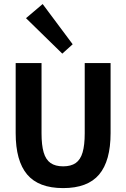

<svg xmlns="http://www.w3.org/2000/svg" viewBox="-20 -947 641 974"><path d="M300.3 7.2Q175.9 7.2 117.7 -61.9Q59.5 -130.9 59.5 -271.8V-627H190.7V-270.5Q190.7 -210.9 201.5 -173.9Q212.4 -136.8 236.6 -120Q260.8 -103.2 300.3 -103.2Q340.1 -103.2 364.1 -120Q388.2 -136.8 399 -173.9Q409.8 -210.9 409.8 -270.5V-627H541V-271.8Q541 -130.9 483 -61.9Q425 7.2 300.3 7.2ZM296 -674.9 111.9 -854.8 196.4 -926.5 348.7 -722.4Z"/></svg>

Font: Anaheim
Style: Regular
Weight: 400
Designer: Vernon Adams
Foundry: Vernon Adams
Version: Version 2.001